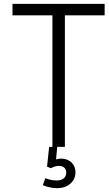

<svg xmlns="http://www.w3.org/2000/svg" viewBox="-20 -765 566 1000"><path d="M253 -685H45V-745H525V-685H318V0H253ZM203 199 216 163Q246 175 275 175Q299 175 312 164Q325 153 325 134Q325 118 315 108.5Q305 99 287 99Q267 99 245 111L225 103L236 0H278L272 65Q288 61 298 61Q331 61 352 81Q373 101 373 132Q373 168 346.5 191.5Q320 215 277 215Q258 215 237.5 210.5Q217 206 203 199Z"/></svg>

Font: BLUETTI 2.0 Extralight
Style: Roman
Weight: 200
Designer: Stijn de Vries
Foundry: tokotype
Version: Version 2.005;October 31, 2023;FontCreator 14.0.0.2814 64-bi